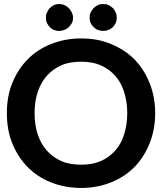

<svg xmlns="http://www.w3.org/2000/svg" viewBox="-20 -921 802 949"><path d="M747 -362C747 -415 738 -464 720 -509C702 -554 678 -593 646 -626C614 -659 575 -684 530 -703C485 -722 436 -731 381 -731C326 -731 276 -721 231 -703C186 -685 147 -659 115 -626C83 -593 58 -554 40 -509C22 -464 14 -415 14 -362C14 -309 22 -259 40 -214C58 -169 83 -130 115 -97C147 -64 186 -38 231 -20C276 -2 326 8 381 8C436 8 485 -2 530 -20C575 -38 614 -64 646 -97C678 -130 702 -169 720 -214C738 -259 747 -309 747 -362ZM609 -362C609 -322 603 -287 593 -255C583 -223 568 -197 548 -175C528 -153 504 -136 476 -124C448 -112 416 -107 381 -107C346 -107 313 -112 285 -124C257 -136 233 -153 213 -175C193 -197 178 -223 167 -255C156 -287 151 -322 151 -362C151 -402 156 -436 167 -468C178 -500 193 -526 213 -548C233 -570 257 -587 285 -599C313 -611 346 -616 381 -616C416 -616 448 -611 476 -599C504 -587 528 -570 548 -548C568 -526 583 -500 593 -468C603 -436 609 -402 609 -362ZM341 -834C341 -843 339 -851 335 -859C331 -867 326 -875 320 -881C314 -887 306 -892 298 -896C290 -900 281 -901 272 -901C263 -901 255 -900 247 -896C239 -892 232 -887 226 -881C220 -875 216 -867 212 -859C208 -851 207 -843 207 -834C207 -825 208 -816 212 -808C216 -800 220 -793 226 -787C232 -781 239 -776 247 -773C255 -770 263 -768 272 -768C281 -768 290 -770 298 -773C306 -776 314 -781 320 -787C326 -793 332 -800 336 -808C340 -816 341 -825 341 -834ZM557 -834C557 -843 556 -851 552 -859C548 -867 544 -875 538 -881C532 -887 524 -892 516 -896C508 -900 499 -901 490 -901C481 -901 472 -900 464 -896C456 -892 449 -887 443 -881C437 -875 432 -867 428 -859C424 -851 423 -843 423 -834C423 -825 424 -816 428 -808C431 -800 437 -793 443 -787C449 -781 456 -776 464 -773C472 -770 481 -768 490 -768C499 -768 508 -770 516 -773C524 -776 532 -781 538 -787C544 -793 548 -800 552 -808C556 -816 557 -825 557 -834Z"/></svg>

Font: SVN-Aleo
Style: Bold
Weight: 700
Designer: Alessio Laiso
Version: Version 1.2.2